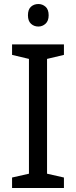

<svg xmlns="http://www.w3.org/2000/svg" viewBox="-20 -935 379 955"><path d="M298 0H40V-52L124 -71V-642L40 -662V-714H298V-662L214 -642V-71L298 -52ZM171 -915Q191 -915 206.5 -901.5Q222 -888 222 -859Q222 -831 206.5 -817Q191 -803 171 -803Q149 -803 134 -817Q119 -831 119 -859Q119 -888 134 -901.5Q149 -915 171 -915Z"/></svg>

Font: Noto Sans Batak
Style: Regular
Weight: 400
Designer: Monotype Design Team
Foundry: Monotype Imaging Inc.
Version: Version 2.002; ttfautohint (v1.8.4.7-5d5b)